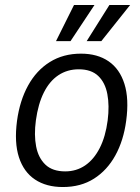

<svg xmlns="http://www.w3.org/2000/svg" viewBox="-20 -743 563 773"><path d="M233 10Q166.5 10 121 -20.2Q75.5 -50.5 56.2 -110Q37 -169.5 48.5 -256.5Q59.5 -337.5 93 -398.5Q126.5 -459.5 180.5 -493.2Q234.5 -527 306 -527Q372.5 -527 417.2 -496.2Q462 -465.5 481 -405.2Q500 -345 488 -256.5Q477.5 -177.5 444.5 -117.5Q411.5 -57.5 358.5 -23.8Q305.5 10 233 10ZM242.5 -53Q287.5 -53 322.8 -77Q358 -101 381.5 -147Q405 -193 413.5 -258.5Q421 -317.5 412.2 -364Q403.5 -410.5 375.5 -437.2Q347.5 -464 297 -464Q251 -464 215.2 -440.2Q179.5 -416.5 156.5 -370.5Q133.5 -324.5 124.5 -258.5Q116.5 -199.5 125.5 -153.2Q134.5 -107 163 -80Q191.5 -53 242.5 -53ZM329 -577.5 420.5 -723H504L388 -577.5ZM205.5 -577.5 278 -723H360.5L264 -577.5Z"/></svg>

Font: Public Sans Thin Light
Style: Italic
Weight: 300
Italic angle: -8°
Version: Version 2.001